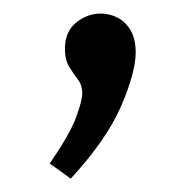

<svg xmlns="http://www.w3.org/2000/svg" viewBox="-20 -119 273 283"><path d="M53.3 122Q82.7 79.3 92 54.3Q101.3 29.3 101.3 18.3Q101.3 6.7 94.8 -1.8Q88.3 -10.3 82 -20.5Q75.7 -30.7 75.7 -47Q75.7 -72.3 92.2 -85.7Q108.7 -99 128.3 -99Q141.7 -99 153.3 -93Q165 -87 172.5 -74.3Q180 -61.7 180 -41.3Q180 -12.7 158.7 37Q137.3 86.7 84.3 144.3Z"/></svg>

Font: Bitter Thin
Style: Regular
Weight: 100
Designer: Sol Matas, and Bitter project Authors
Foundry: Sol Matas
Version: Version 2.002